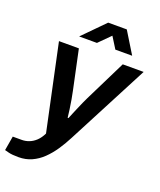

<svg xmlns="http://www.w3.org/2000/svg" viewBox="-187 -823 921 1106"><g transform="rotate(20 273.0 -270.5)"><path d="M61 182Q21 182 0 176.5Q-21 171 -25 170L-10 82H45Q68 82 90 73.5Q112 65 131 47Q150 29 164 0L52 -526H174L225 -286Q230 -264 235 -234.5Q240 -205 244 -177Q248 -149 250 -128H255Q261 -143 269 -162Q277 -181 285.5 -201Q294 -221 302.5 -240Q311 -259 318 -273L443 -526H571L311 -27Q289 16 263.5 53.5Q238 91 208 120Q178 149 141.5 165.5Q105 182 61 182ZM152 -591 282 -723H396L477 -591H374L309 -695H365L261 -591Z"/></g></svg>

Font: Archivo SemiBold SemiBold
Style: Italic
Weight: 600
Italic angle: -10°
Version: Version 2.001